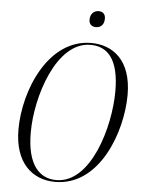

<svg xmlns="http://www.w3.org/2000/svg" viewBox="-60 -939 736 997"><g transform="rotate(5 308.0 -440.5)"><path d="M406 -808C430 -808 449 -823 449 -856C449 -881 434 -892 414 -892C389 -892 370 -874 370 -844C370 -819 386 -808 406 -808ZM265 11C497 11 601 -279 601 -472C601 -653 502 -724 390 -724C166 -724 52 -448 52 -244C52 -71 145 11 265 11ZM270 1C183 1 117 -64 117 -234C117 -421 209 -714 387 -714C476 -714 536 -652 536 -485C536 -300 451 1 270 1Z"/></g></svg>

Font: Noto Serif Display Condensed Light
Style: Italic
Weight: 300
Width: 3
Italic angle: -12°
Designer: Monotype Design Team
Foundry: Monotype Imaging Inc.
Version: Version 2.009